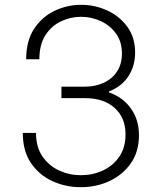

<svg xmlns="http://www.w3.org/2000/svg" viewBox="-20 -770 673 800"><path d="M317 10Q254 10 199 -15Q144 -40 109.5 -90Q75 -140 75 -216H130Q130 -157 157 -118Q184 -79 226.5 -59.5Q269 -40 317 -40Q366 -40 408.5 -59.5Q451 -79 477 -117Q503 -155 503 -210Q503 -280 457.5 -320.5Q412 -361 335 -361H236V-409H335Q377 -409 412 -425Q447 -441 467.5 -472Q488 -503 488 -547Q488 -596 463.5 -630Q439 -664 400 -682Q361 -700 317 -700Q274 -700 234 -681Q194 -662 169 -623Q144 -584 144 -523H89Q89 -600 122.5 -650.5Q156 -701 208.5 -725.5Q261 -750 318 -750Q375 -750 426.5 -726.5Q478 -703 510.5 -658.5Q543 -614 543 -551Q543 -496 515.5 -453Q488 -410 434 -389V-385Q492 -365 525.5 -318Q559 -271 559 -207Q559 -138 525.5 -90Q492 -42 437 -16Q382 10 317 10Z"/></svg>

Font: Be Vietnam Pro ExtraLight
Style: Regular
Weight: 200
Designer: Lam Bao, Tony Le, Vietanh Nguyen
Foundry: Yellow Type Foundry
Version: Version 1.002; ttfautohint (v1.8.3)